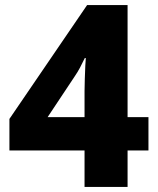

<svg xmlns="http://www.w3.org/2000/svg" viewBox="-20 -734 619 754"><path d="M563 -143H481V0H312V-143H17V-267L322 -714H481V-274H563ZM312 -274V-376Q312 -395 313 -423.5Q314 -452 315 -476Q316 -500 317 -506H313Q303 -485 294 -468Q285 -451 272 -432L167 -274Z"/></svg>

Font: Noto Kufi Arabic ExtraBold
Style: Regular
Weight: 800
Designer: Monotype Design Team, David Williams, Khaled Hosny
Foundry: Google LLC
Version: Version 2.109; ttfautohint (v1.8.4.7-5d5b)